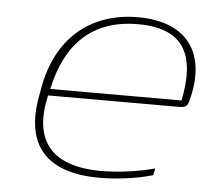

<svg xmlns="http://www.w3.org/2000/svg" viewBox="-43 -555 656 609"><g transform="rotate(5 285.0 -250.0)"><path d="M558 -259C598 -406 536 -509 373 -509C219 -509 113 -416 86 -256L84 -244C51 -89 111 9 295 9C347 9 413 1 464 -14L469 -36C410 -20 347 -13 299 -13C136 -13 77 -95 110 -237H528C548 -237 554 -243 558 -259ZM115 -258C147 -406 231 -487 375 -487C518 -487 564 -408 533 -258Z"/></g></svg>

Font: LT Wave Thin
Style: Italic
Weight: 100
Designer: Daniel Lyons
Version: Version 2.5 (Glyphs App)